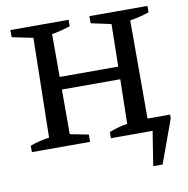

<svg xmlns="http://www.w3.org/2000/svg" viewBox="-89 -737 985 1007"><g transform="rotate(-10 403.0 -233.5)"><path d="M32 0V-34Q59 -44 84 -50Q109 -56 134 -59L144 -589L32 -612V-650H342V-616Q296 -600 244 -591V-363H556L560 -589L453 -612V-650H762V-616Q739 -608 713.5 -601.5Q688 -595 660 -591V-68H780V-48L696 183H646L675 0H453V-33Q478 -42 502 -49Q526 -56 550 -59L555 -296H244V-58L342 -39V0Z"/></g></svg>

Font: Piazzolla SC Medium
Style: Regular
Weight: 500
Designer: Juan Pablo del Peral
Foundry: Huerta Tipografica
Version: Version 1.330